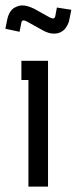

<svg xmlns="http://www.w3.org/2000/svg" viewBox="-34 -688 283 708"><path d="M70.8 -393.1H44.9V-463.9H143.1V0H70.8ZM48.8 -668Q66.4 -668 91.8 -655.8L148.9 -624Q167.5 -613.8 169.9 -628.9L175.8 -660.2L229 -651.9L222.2 -618.2Q221.7 -614.3 220.2 -608.9Q218.8 -603.5 214.6 -595.2Q210.4 -586.9 204.6 -580.3Q198.7 -573.7 188.5 -568.8Q178.2 -564 165 -564Q144.5 -564 122.1 -577.1L64.9 -608.9Q57.1 -612.8 53.2 -612.8Q46.4 -612.8 44.9 -605L38.1 -570.8L-14.2 -582L-7.8 -613.8Q-4.4 -631.3 2.9 -643.1Q10.3 -654.8 19.5 -659.7Q28.8 -664.6 35.4 -666.3Q42 -668 48.8 -668Z"/></svg>

Font: Rawengulk
Style: Bold
Weight: 700
Version: Version 0.92